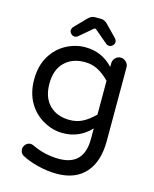

<svg xmlns="http://www.w3.org/2000/svg" viewBox="-134 -777 883 1102"><g transform="rotate(15 308.0 -226.5)"><path d="M175.8 -581.1Q175.8 -591.8 183.6 -601.6L250 -669.9Q268.6 -689.5 290 -689.5H327.1Q348.6 -689.5 367.2 -669.9L433.6 -601.6Q441.4 -591.8 441.4 -581.1Q441.4 -570.3 432.1 -561Q422.9 -551.8 411.1 -551.8Q400.4 -551.8 392.6 -558.6L316.4 -623Q313.5 -627 308.6 -627Q304.7 -627 300.8 -623L224.6 -558.6Q216.8 -551.8 206.1 -551.8Q194.3 -551.8 185.1 -561Q175.8 -570.3 175.8 -581.1ZM100.6 184.6Q82 172.9 82 149.4Q82 133.8 93.8 121.1Q105.5 108.4 122.1 108.4Q129.9 108.4 139.6 112.3Q215.8 149.4 300.8 149.4Q449.2 149.4 449.2 -8.8V-71.3Q381.8 1 283.2 1Q224.6 1 171.9 -28.3Q114.3 -58.6 80.1 -116.7Q45.9 -174.8 45.9 -253.9Q45.9 -335.9 81.1 -394.5Q115.2 -450.2 169.4 -479.5Q223.6 -508.8 283.2 -508.8Q381.8 -508.8 449.2 -436.5V-458Q449.2 -476.6 462.4 -490.2Q475.6 -503.9 494.1 -503.9Q512.7 -503.9 526.4 -490.2Q540 -476.6 540 -458V-21.5Q540 101.6 480.5 168.5Q420.9 235.4 309.6 235.4Q254.9 235.4 196.8 220.7Q138.7 206.1 100.6 184.6ZM449.2 -153.3V-354.5Q414.1 -389.6 379.4 -407.7Q344.7 -425.8 301.8 -425.8Q226.6 -425.8 181.6 -380.9Q136.7 -335.9 136.7 -253.9Q136.7 -171.9 181.6 -127Q226.6 -82 301.8 -82Q344.7 -82 379.4 -100.1Q414.1 -118.2 449.2 -153.3Z"/></g></svg>

Font: KTXP_ComRound
Style: Medium
Weight: 500
Version: Version 1.01;May 16, 2022;FontCreator 13.0.0.2683 64-bit